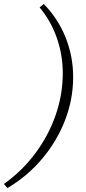

<svg xmlns="http://www.w3.org/2000/svg" viewBox="-107 -755 438 979"><path d="M116 -735Q189 -660 227.5 -564Q266 -468 266 -362Q266 -250 225.5 -144Q185 -38 110 52Q35 142 -69 204L-87 183Q7 116 74 25.5Q141 -65 177 -169Q213 -273 213 -381Q213 -476 182.5 -562.5Q152 -649 95 -717Z"/></svg>

Font: Piazzolla Light
Style: Italic
Weight: 300
Italic angle: -11.3°
Designer: Juan Pablo del Peral
Foundry: Huerta Tipografica
Version: Version 1.330